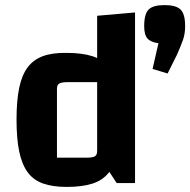

<svg xmlns="http://www.w3.org/2000/svg" viewBox="-20 -720 748 755"><path d="M242 -512Q303 -512 343.5 -499Q384 -486 407.5 -456Q431 -426 441.5 -375.5Q452 -325 452 -250Q452 -174 441.5 -122.5Q431 -71 407.5 -41Q384 -11 343.5 2Q303 15 242 15Q187 15 149 1.5Q111 -12 88.5 -43Q66 -74 55.5 -124.5Q45 -175 45 -250Q45 -324 55.5 -374.5Q66 -425 89 -455.5Q112 -486 149.5 -499.5Q187 -513 242 -512ZM362 -397H247Q222 -397 213 -391.5Q204 -386 204 -371V-100H320Q345 -100 353.5 -105.5Q362 -111 362 -127ZM511 -671V0H439L362 -117V-658ZM639 -431 580 -449 603 -550Q573 -554 560 -568.5Q547 -583 547 -617Q547 -665 564.5 -682.5Q582 -700 627 -700Q672 -700 690 -682.5Q708 -665 708 -617Q708 -587 699.5 -563Q691 -539 676 -505Z"/></svg>

Font: Changa SemiBold
Style: Regular
Weight: 600
Designer: Eduardo Rodriguez Tunni
Foundry: Eduardo Rodriguez Tunni
Version: Version 3.002; ttfautohint (v1.8.2)